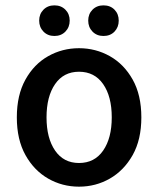

<svg xmlns="http://www.w3.org/2000/svg" viewBox="-20 -681 587 713"><path d="M273.4 12.2Q211.4 12.2 158.9 -17.8Q106.4 -47.9 74.5 -105.2Q42.5 -162.6 42.5 -245.1Q42.5 -328.1 74.5 -385.5Q106.4 -442.9 158.9 -472.4Q211.4 -502 273.4 -502Q335.4 -502 387.9 -472.4Q440.4 -442.9 472.7 -385.5Q504.9 -328.1 504.9 -245.1Q504.9 -162.6 472.7 -105.2Q440.4 -47.9 387.9 -17.8Q335.4 12.2 273.4 12.2ZM273.4 -75.7Q331.1 -75.7 363 -121.8Q395 -168 395 -245.1Q395 -322.8 363 -368.7Q331.1 -414.6 273.4 -414.6Q216.3 -414.6 184.6 -368.7Q152.8 -322.8 152.8 -245.1Q152.8 -168 184.6 -121.8Q216.3 -75.7 273.4 -75.7ZM182.1 -547.4Q157.2 -547.4 141.4 -563.7Q125.5 -580.1 125.5 -604.5Q125.5 -628.9 141.4 -645Q157.2 -661.1 182.1 -661.1Q207 -661.1 222.9 -645Q238.8 -628.9 238.8 -604.5Q238.8 -580.1 222.9 -563.7Q207 -547.4 182.1 -547.4ZM364.3 -547.4Q339.4 -547.4 323.5 -563.7Q307.6 -580.1 307.6 -604.5Q307.6 -628.9 323.5 -645Q339.4 -661.1 364.3 -661.1Q389.6 -661.1 405.3 -645Q420.9 -628.9 420.9 -604.5Q420.9 -580.1 405.3 -563.7Q389.6 -547.4 364.3 -547.4Z"/></svg>

Font: Varta Light
Style: Bold
Weight: 700
Version: Version 1.004